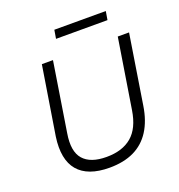

<svg xmlns="http://www.w3.org/2000/svg" viewBox="-153 -999 1062 1136"><g transform="rotate(-20 378.0 -431.5)"><path d="M344 8Q276 8 226.5 -10Q177 -28 147 -63.5Q117 -99 107 -152Q97 -205 107 -274L176 -705H246L177 -269Q159 -160 203.5 -109Q248 -58 349 -58Q449 -58 508 -108Q567 -158 584 -266L654 -705H725L656 -269Q642 -178 602.5 -116Q563 -54 498.5 -23Q434 8 344 8ZM306 -817 315 -871H639L630 -817Z"/></g></svg>

Font: Nunito Sans 7pt Light
Style: Italic
Weight: 300
Italic angle: -9°
Designer: Vernon Adams
Foundry: Vernon Adams
Version: Version 3.101;gftools[0.9.27]